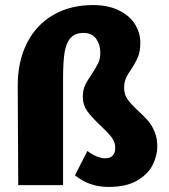

<svg xmlns="http://www.w3.org/2000/svg" viewBox="-20 -731 667 758"><path d="M276 -39 325 -135Q341 -122 360.5 -114Q380 -106 395 -106Q415 -106 425 -117Q435 -128 435 -147Q435 -170 420.5 -189Q406 -208 376 -236Q340 -270 323.5 -293.5Q307 -317 307 -349Q307 -375 315.5 -393.5Q324 -412 342 -438Q359 -464 367.5 -481.5Q376 -499 376 -523Q376 -555 359.5 -578Q343 -601 310 -601Q276 -601 258.5 -581Q241 -561 235 -524Q229 -487 229 -423V0H52L50 -394Q50 -488 86 -560Q122 -632 189.5 -671.5Q257 -711 347 -711Q407 -711 449.5 -690Q492 -669 513 -635Q534 -601 534 -562Q534 -529 525 -507Q516 -485 499 -459Q484 -438 477 -421.5Q470 -405 470 -384Q470 -358 483.5 -339Q497 -320 526 -293Q551 -270 565.5 -253Q580 -236 590.5 -210.5Q601 -185 601 -152Q601 -118 583.5 -81.5Q566 -45 523 -19Q480 7 408 7Q332 7 276 -39Z"/></svg>

Font: Ysabeau Heavy
Style: Regular
Weight: 800
Designer: Christian Thalmann (Catharsis Fonts)
Version: Version 0.003